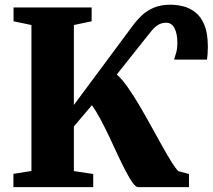

<svg xmlns="http://www.w3.org/2000/svg" viewBox="-20 -774 880 794"><path d="M35.5 0V-55L110 -67V-670.5L36 -686V-743H359V-686L285.5 -670.5V-340L526.5 -664.5Q545 -690 566.5 -710.2Q588 -730.5 616.8 -742.5Q645.5 -754.5 685 -754.5Q711 -754.5 738 -747.8Q765 -741 788.2 -722.8Q811.5 -704.5 825.5 -670.2Q839.5 -636 839.5 -581Q839.5 -562 838.5 -550.2Q837.5 -538.5 836 -527.5H700Q705.5 -544.5 709.5 -559.8Q713.5 -575 713.5 -596Q713.5 -634.5 701.8 -657.2Q690 -680 667.5 -680Q648 -680 633.5 -670.8Q619 -661.5 608.2 -648.2Q597.5 -635 587 -622L463 -466Q484 -447.5 508 -413.5Q532 -379.5 556.5 -337.8Q581 -296 605 -252.5Q629 -209 650.8 -170Q672.5 -131 689.8 -103.5Q707 -76 718 -66L761.5 -54.5V0H551.5Q541.5 0 528.5 -18.2Q515.5 -36.5 499.8 -66.5Q484 -96.5 466.8 -133.8Q449.5 -171 431.5 -209.2Q413.5 -247.5 395.2 -281.5Q377 -315.5 360 -339L285.5 -251V-66.5L365.5 -54.5V0Z"/></svg>

Font: Merriweather 48pt Black
Style: Regular
Weight: 900
Version: Version 2.100